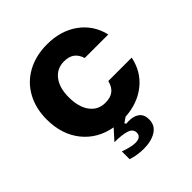

<svg xmlns="http://www.w3.org/2000/svg" viewBox="-214 -716 1061 1061"><g transform="rotate(-45 316.5 -185.5)"><path d="M606 -196Q587 -104 518.5 -49.5Q450 5 351 11Q346 15 321 32L326 41Q333 40 346 40Q381 40 401 52Q418 62 425.5 77Q433 92 433 114Q433 160 395 184Q357 208 297 208Q249 208 201 193V132Q255 152 288 152Q310 152 321.5 143Q333 134 333 118Q333 88 299.5 77.5Q266 67 208 67L263 6Q157 -13 94.5 -91Q32 -169 32 -287Q32 -373 68.5 -439.5Q105 -506 172 -542.5Q239 -579 327 -579Q434 -579 508.5 -525Q583 -471 605 -378H421Q410 -413 387 -429.5Q364 -446 327 -446Q271 -446 238 -403.5Q205 -361 205 -287Q205 -210 238 -166Q271 -122 327 -122Q368 -122 391 -140.5Q414 -159 423 -196Z"/></g></svg>

Font: Open Sauce Sans Black
Style: Regular
Weight: 900
Designer: Alfredo Marco Pradil
Foundry: Creative Sauce Fz LLC
Version: Version 1.477